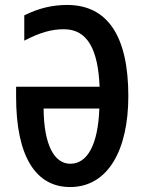

<svg xmlns="http://www.w3.org/2000/svg" viewBox="-20 -745 582 775"><path d="M238 -627C335 -627 376 -542 382 -395H45V-354C45 -114 124 10 263 10C417 10 498 -141 498 -357C498 -598 415 -725 251 -725C192 -725 136 -712 78 -683V-581C142 -614 188 -627 238 -627ZM264 -84C198 -84 157 -162 156 -307H381C376 -162 333 -84 264 -84Z"/></svg>

Font: Noto Sans Display Condensed Medium
Style: Regular
Weight: 500
Width: 3
Designer: Monotype Design Team
Foundry: Monotype Imaging Inc.
Version: Version 1.900